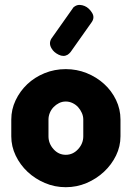

<svg xmlns="http://www.w3.org/2000/svg" viewBox="-20 -770 549 800"><path d="M254 -482Q300 -482 341 -465.5Q382 -449 413.5 -420.5Q445 -392 463.5 -353.5Q482 -315 482 -272V-202Q482 -160 463.5 -122Q445 -84 413.5 -54.5Q382 -25 341 -7.5Q300 10 254 10Q208 10 167 -7.5Q126 -25 95 -54Q64 -83 45.5 -121.5Q27 -160 27 -202V-272Q27 -314 45 -352Q63 -390 93.5 -419Q124 -448 165.5 -465Q207 -482 254 -482ZM327 -272Q327 -286 321 -299.5Q315 -313 305.5 -323.5Q296 -334 282.5 -340.5Q269 -347 254 -347Q239 -347 226 -340.5Q213 -334 203 -323.5Q193 -313 187.5 -299.5Q182 -286 182 -272V-202Q182 -172 203 -148.5Q224 -125 254 -125Q284 -125 305.5 -148.5Q327 -172 327 -202ZM274 -553Q268 -546 262 -542Q245 -532 224.5 -542Q204 -552 195 -568Q182 -589 194 -609L283 -735Q285 -739 288 -741Q291 -743 294 -745Q303 -750 313 -749.5Q323 -749 332.5 -745Q342 -741 349.5 -734Q357 -727 362 -719Q376 -699 363 -679Z"/></svg>

Font: AkaAcidDosis
Style: ExtraBold
Weight: 800
Designer: Edgar Tolentino, Pablo Impallari, Igino Marini, Aka-Acid
Foundry: Edgar Tolentino, Pablo Impallari, Igino Marini, Aka-Acid
Version: Version 1.007